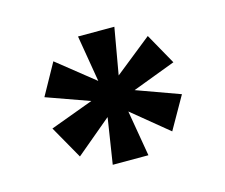

<svg xmlns="http://www.w3.org/2000/svg" viewBox="-65 -817 640 546"><g transform="rotate(-15 255.5 -544.0)"><path d="M205 -355 226 -490 121 -402 66 -499 193 -546 67 -591 118 -683 227 -596 204 -733H311L287 -596L396 -683L447 -592L320 -544L447 -498L393 -403L287 -490L310 -355Z"/></g></svg>

Font: DM Sans 28pt Black
Style: Regular
Weight: 900
Version: Version 4.004;gftools[0.9.30]